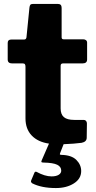

<svg xmlns="http://www.w3.org/2000/svg" viewBox="-20 -730 488 972"><path d="M287 -397V-181Q287 -151 303.5 -137Q320 -123 356 -123H404Q411 -123 415.5 -118Q420 -113 420 -105L419 -33Q419 -12 393 -7Q356 -2 302 0L284 46L283 50Q283 54 290 54Q342 55 366.5 79.5Q391 104 391 136Q391 175 354 198.5Q317 222 263 222Q190 222 143 198Q134 191 138 183L154 145Q157 137 165 140Q207 163 241 163Q264 163 277 155Q290 147 290 134Q290 114 269.5 104Q249 94 201 93Q193 93 190.5 91Q188 89 191 82L228 -3Q172 -11 140.5 -44Q109 -77 109 -131V-392Q109 -401 106 -405Q103 -409 95 -409H41Q19 -409 19 -429V-513Q19 -530 39 -530H103Q112 -530 114 -541L129 -691Q130 -701 133.5 -705.5Q137 -710 146 -710H274Q292 -710 292 -690V-541Q292 -531 302 -531H401Q410 -531 415.5 -526.5Q421 -522 421 -514V-429Q421 -409 398 -409H299Q287 -409 287 -397Z"/></svg>

Font: Libre Franklin ExtraBold
Style: Regular
Weight: 800
Designer: Pablo Impallari, Rodrigo Fuenzalida
Foundry: Impallari Type
Version: Version 1.002; ttfautohint (v1.5)